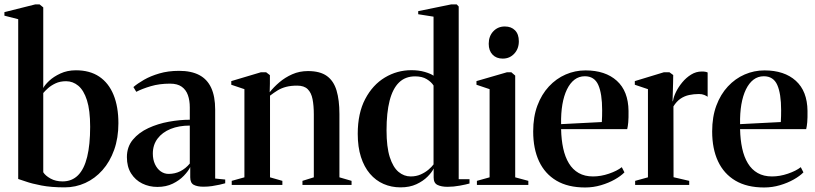

<svg xmlns="http://www.w3.org/2000/svg" viewBox="-27 -838 3694 870"><path d="M-7 -767V-783L132.5 -818H152.5L169 -804.5V-439Q175.5 -452.5 195.5 -471.5Q215.5 -490.5 246.8 -505Q278 -519.5 317 -519.5Q380 -519.5 422.8 -490.8Q465.5 -462 487.5 -408.2Q509.5 -354.5 509.5 -279.5Q509.5 -212.5 490.2 -158.8Q471 -105 437.2 -67Q403.5 -29 359.5 -9Q315.5 11 266.5 11Q205 11 160.8 2.5Q116.5 -6 90 -15.5Q63.5 -25 55.5 -27V-751ZM272.5 -470Q245 -470 224.5 -460.2Q204 -450.5 190.2 -438Q176.5 -425.5 169 -416.5V-57.5Q178.5 -42 201.8 -29Q225 -16 256.5 -16Q299 -16 326.8 -44Q354.5 -72 368 -127.2Q381.5 -182.5 381.5 -263.5Q381.5 -338.5 367 -383.8Q352.5 -429 327.8 -449.5Q303 -470 272.5 -470Z M686 9Q649 9 617.5 -6.5Q586 -22 567 -52.2Q548 -82.5 548 -126Q548 -172.5 575 -205Q602 -237.5 645.2 -257.5Q688.5 -277.5 738.2 -286.5Q788 -295.5 833 -295.5V-351.5Q833 -382.5 824.5 -406.8Q816 -431 796.5 -445Q777 -459 743.5 -459Q695.5 -459 656.5 -447.5Q617.5 -436 590.5 -422L577.5 -443.5Q596 -459.5 625.5 -476.5Q655 -493.5 695 -505.2Q735 -517 784.5 -517Q839.5 -517 875.8 -498Q912 -479 930 -440Q948 -401 948 -341.5V-29L993.5 -24.5V-7.5Q983 -4.5 967.5 -1Q952 2.5 933.8 5.2Q915.5 8 895 8Q867 8 851 -0.5Q835 -9 835 -34.5V-81Q826.5 -63 806.2 -41.8Q786 -20.5 755.8 -5.8Q725.5 9 686 9ZM737 -50Q766 -50 790.2 -62.2Q814.5 -74.5 833 -97V-269Q784 -269 746.2 -253.8Q708.5 -238.5 687 -210Q665.5 -181.5 665.5 -142Q665.5 -115 675.2 -94Q685 -73 701.2 -61.5Q717.5 -50 737 -50Z M1080.5 -34.5V-434L1021 -454V-470.5L1155 -510.5H1179L1196 -497.5V-458.5L1195 -420Q1213 -443 1238.8 -465Q1264.5 -487 1297.2 -501.5Q1330 -516 1368.5 -516Q1423 -516 1454 -493.8Q1485 -471.5 1498 -428Q1511 -384.5 1511 -321.5V-34.5L1566 -18.5V0H1343.5V-18.5L1395 -34.5V-319.5Q1395 -359.5 1389.2 -388.8Q1383.5 -418 1367.2 -434Q1351 -450 1319.5 -450Q1291 -450 1269.8 -444.5Q1248.5 -439 1231.2 -428.5Q1214 -418 1196.5 -404.5V-34.5L1252.5 -18.5V0H1023V-18.5Z M1788 11Q1746.5 11 1711 -4.5Q1675.5 -20 1649.2 -50.8Q1623 -81.5 1608.5 -126.8Q1594 -172 1594 -231.5Q1594 -325 1627.8 -389.2Q1661.5 -453.5 1717 -486.8Q1772.5 -520 1837 -520Q1871 -520 1898 -512Q1925 -504 1937.5 -495V-762.5L1868 -773.5V-787.5L2017 -818H2042.5L2051.5 -808.5V-26H2100.5V-6.5Q2085 -2 2056.5 3.2Q2028 8.5 2001 8.5Q1973 8.5 1955.5 0Q1938 -8.5 1938 -33.5V-74.5Q1930.5 -58 1910.5 -37.8Q1890.5 -17.5 1859.8 -3.2Q1829 11 1788 11ZM1834 -38.5Q1859 -38.5 1879.2 -47.5Q1899.5 -56.5 1914.5 -69.2Q1929.5 -82 1937.5 -93V-450.5Q1927.5 -466.5 1906.8 -479.2Q1886 -492 1854 -492Q1809.5 -492 1781 -464.2Q1752.5 -436.5 1738.5 -382Q1724.5 -327.5 1724.5 -247.5Q1724.5 -172 1739.2 -126Q1754 -80 1778.8 -59.2Q1803.5 -38.5 1834 -38.5Z M2134 0V-18.5L2191.5 -34.5V-434L2132 -454V-470.5L2270 -510.5H2290L2307.5 -495.5V-34.5L2367 -18.5V0ZM2250.5 -572.5Q2222 -572.5 2204.8 -590.5Q2187.5 -608.5 2187.5 -639.5Q2187.5 -674 2208.2 -696Q2229 -718 2260 -718H2261Q2289.5 -718 2306.8 -700.5Q2324 -683 2324 -651Q2324 -617 2303.2 -594.8Q2282.5 -572.5 2251.5 -572.5Z M2624.5 11.5Q2546.5 11.5 2494.2 -19.5Q2442 -50.5 2415.5 -107.2Q2389 -164 2389 -242.5Q2389 -308.5 2408 -359.5Q2427 -410.5 2460.2 -446.2Q2493.5 -482 2536.2 -500.5Q2579 -519 2626 -519Q2716 -519 2768 -472Q2820 -425 2821 -335.5Q2821.5 -304 2819.8 -284.2Q2818 -264.5 2815 -253H2515.5Q2516.5 -205 2525 -165.8Q2533.5 -126.5 2550.8 -98Q2568 -69.5 2595.2 -54Q2622.5 -38.5 2660 -38.5Q2695.5 -38.5 2732.2 -51Q2769 -63.5 2790.5 -80.5L2802.5 -57Q2786.5 -40.5 2758.8 -24.8Q2731 -9 2696.2 1.2Q2661.5 11.5 2624.5 11.5ZM2515.5 -275.5 2700 -285Q2701 -299.5 2701.2 -312Q2701.5 -324.5 2701.5 -338.5Q2701.5 -413.5 2684 -453Q2666.5 -492.5 2623 -492.5Q2596.5 -492.5 2576.2 -477Q2556 -461.5 2542 -432.8Q2528 -404 2521.2 -364.2Q2514.5 -324.5 2515.5 -275.5Z M2851 0V-18.5L2909 -34.5V-434L2849.5 -454V-470.5L2981 -510.5H3006.5L3023.5 -498L3023 -464.5L3020.5 -377.5L3023 -383Q3025.5 -399.5 3036.2 -421.5Q3047 -443.5 3064.5 -464.8Q3082 -486 3104.5 -500Q3127 -514 3153 -514Q3163 -514 3169.2 -512.8Q3175.5 -511.5 3179.5 -509.5V-399.5Q3174.5 -403.5 3164.2 -407.8Q3154 -412 3140 -412Q3117 -412 3095.8 -407.5Q3074.5 -403 3056.5 -390.8Q3038.5 -378.5 3024.5 -356L3025 -35L3096 -18.5V0Z M3435.5 11.5Q3357.5 11.5 3305.2 -19.5Q3253 -50.5 3226.5 -107.2Q3200 -164 3200 -242.5Q3200 -308.5 3219 -359.5Q3238 -410.5 3271.2 -446.2Q3304.5 -482 3347.2 -500.5Q3390 -519 3437 -519Q3527 -519 3579 -472Q3631 -425 3632 -335.5Q3632.5 -304 3630.8 -284.2Q3629 -264.5 3626 -253H3326.5Q3327.5 -205 3336 -165.8Q3344.5 -126.5 3361.8 -98Q3379 -69.5 3406.2 -54Q3433.5 -38.5 3471 -38.5Q3506.5 -38.5 3543.2 -51Q3580 -63.5 3601.5 -80.5L3613.5 -57Q3597.5 -40.5 3569.8 -24.8Q3542 -9 3507.2 1.2Q3472.5 11.5 3435.5 11.5ZM3326.5 -275.5 3511 -285Q3512 -299.5 3512.2 -312Q3512.5 -324.5 3512.5 -338.5Q3512.5 -413.5 3495 -453Q3477.5 -492.5 3434 -492.5Q3407.5 -492.5 3387.2 -477Q3367 -461.5 3353 -432.8Q3339 -404 3332.2 -364.2Q3325.5 -324.5 3326.5 -275.5Z"/></svg>

Font: Merriweather 144pt SemiBold
Style: Regular
Weight: 600
Version: Version 2.100